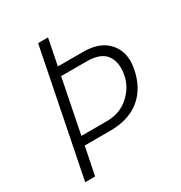

<svg xmlns="http://www.w3.org/2000/svg" viewBox="-168 -830 892 948"><g transform="rotate(-30 278.0 -355.5)"><path d="M100 0H43.5L185.5 -711H242L212.5 -562.5H358Q454 -562.5 501.5 -506.5Q536.5 -465 536.5 -406Q536.5 -384.5 531.5 -360.5Q512 -263 447.2 -210.5Q382.5 -158 277.5 -158H132ZM287 -207.5Q361 -207.5 411.8 -252.8Q462.5 -298 474.5 -359.5Q479 -381 479 -400Q479 -441.5 458.5 -470.5Q428.5 -513 348 -513H202.5L141.5 -207.5Z"/></g></svg>

Font: Roberto Sans Light
Style: Italic
Weight: 300
Italic angle: -11°
Designer: Google
Version: Version 1.00;June 11, 2020;FontCreator 12.0.0.2522 64-bit; t